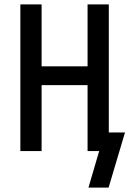

<svg xmlns="http://www.w3.org/2000/svg" viewBox="-20 -690 591 877"><path d="M384 167 433 0H380V-301H170V0H73V-670H170V-387H380V-670H477V-85H551L476 167Z"/></svg>

Font: Lode Dark
Style: Bold
Weight: 700
Monospace: yes
Designer: Belleve Invis
Foundry: Belleve Invis
Version: Version 29.2.0; ttfautohint (v1.8.3)